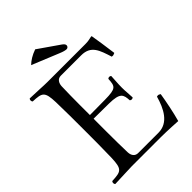

<svg xmlns="http://www.w3.org/2000/svg" viewBox="-236 -925 1039 1039"><g transform="rotate(-45 283.5 -406.0)"><path d="M304 -357 187 -356C187 -356 186 -492 189 -574C190 -598 202 -618 226 -618H382C457 -618 472 -565 494 -496C505 -494 507 -496 515 -499C516 -500 517 -500 518 -501C513 -542 498 -641 496 -649C496 -651 495 -652 492 -652C475 -649 466 -645 442 -645H150C120 -645 70 -649 20 -650C14 -644 14 -633 20 -627C90 -624 103 -619 106 -536C108 -454 108 -404 108 -321C108 -238 108 -191 106 -109C103 -26 90 -21 20 -18C14 -12 14 -1 20 5C69 4 122 0 152 0H374C422 0 502 5 502 5C516 -45 530 -114 538 -165C537 -166 536 -166 535 -167C528 -171 526 -173 514 -170C494 -98 458 -26 382 -26H226C204 -26 190 -42 189 -69C186 -153 187 -328 187 -328L304 -327C389 -326 393 -305 396 -260C402 -254 412 -254 418 -260C417 -295 414 -308 414 -338C414 -372 417 -394 418 -424C412 -430 402 -430 396 -424C393 -369 389 -358 304 -357ZM229 -817C195 -805 172 -790 153 -772L307 -709C328 -700 342 -697 350 -697C358 -697 365 -704 365 -712C365 -719 361 -725 350 -733Z"/></g></svg>

Font: Libertinus Serif Display
Style: Regular
Weight: 400
Designer: Philipp H. Poll, Khaled Hosny
Foundry: Caleb Maclennan
Version: Version 7.050;RELEASE